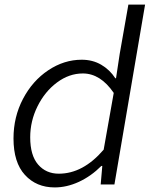

<svg xmlns="http://www.w3.org/2000/svg" viewBox="-20 -806 654 839"><path d="M39 -201Q39 -295 80.5 -374Q122 -453 191 -499Q260 -545 337 -545Q385 -545 422.5 -523Q460 -501 484 -464H487L503 -570L541 -786H614L480 0H420L427 -81H423Q378 -36 325 -11.5Q272 13 219 13Q139 13 89 -41.5Q39 -96 39 -201ZM433 -152 477 -400Q419 -485 342 -485Q282 -485 229 -445.5Q176 -406 144 -341.5Q112 -277 112 -206Q112 -127 146.5 -87Q181 -47 237 -47Q343 -47 433 -152Z"/></svg>

Font: Nebula Sans Book
Style: Regular
Weight: 400
Italic angle: -9°
Designer: Paul D. Hunt for Adobe (as Source Sans)
Foundry: Nebula Entertainment & Broadcasting LLC
Version: Version 1.010